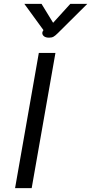

<svg xmlns="http://www.w3.org/2000/svg" viewBox="-20 -974 472 994"><path d="M181 -700H267L144 0H58ZM199 -803Q199 -809 202 -813L205 -818L106 -954H195L255 -856L344 -954H432L279 -802Q266 -789 257 -784Q248 -779 234 -779Q217 -779 208 -786Q199 -793 199 -803Z"/></svg>

Font: Niramit
Style: Italic
Weight: 400
Italic angle: -10°
Version: Version 1.000; ttfautohint (v1.6)